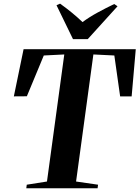

<svg xmlns="http://www.w3.org/2000/svg" viewBox="-20 -1006 746 1026"><path d="M120.5 0 123 -19 231 -36 323.5 -715 214 -709.5 123.5 -491.5 54 -491 106 -743H705.5L683.5 -491H622L591 -709.5L479 -715L386.5 -36L504 -19L501.5 0ZM370 -797 282 -978 301 -986.5Q333.5 -963.5 364.2 -938.2Q395 -913 421 -888Q457.5 -915 502 -939.2Q546.5 -963.5 590.5 -984.5L608 -972.5L449 -797Z"/></svg>

Font: Merriweather 144pt
Style: Bold Italic
Weight: 700
Italic angle: -7.8°
Version: Version 2.101